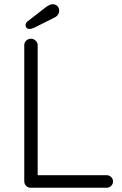

<svg xmlns="http://www.w3.org/2000/svg" viewBox="-20 -882 572 902"><path d="M481 -59Q493 -59 502 -50.5Q511 -42 511 -30Q511 -17 502 -8.5Q493 0 481 0H124Q111 0 102.5 -9Q94 -18 94 -30V-670Q94 -682 103 -691Q112 -700 126 -700Q138 -700 147.5 -691Q157 -682 157 -670V-42L138 -59ZM119 -746Q109 -746 104.5 -751.5Q100 -757 100 -764Q100 -769 102.5 -773.5Q105 -778 110 -782L199 -851Q205 -855 212 -858.5Q219 -862 228 -862Q241 -862 249.5 -853.5Q258 -845 258 -832Q258 -822 253 -814Q248 -806 239 -801L141 -752Q136 -750 130.5 -748Q125 -746 119 -746Z"/></svg>

Font: Quicksand Light
Style: Regular
Weight: 400
Version: Version 3.004